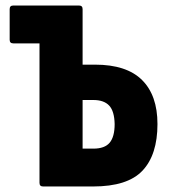

<svg xmlns="http://www.w3.org/2000/svg" viewBox="-20 -675 613 695"><path d="M136 0Q123 0 123 -13V-518H28Q15 -518 15 -531V-642Q15 -655 28 -655H266Q279 -655 279 -642V-441H324Q438 -441 494 -385.5Q550 -330 550 -226Q550 -115 496 -57.5Q442 0 317 0ZM279 -137H318Q359 -137 377 -158.5Q395 -180 395 -226Q394 -273 375 -293Q356 -313 318 -313H279Z"/></svg>

Font: Sofia Sans Condensed Black
Style: Regular
Weight: 900
Designer: Botio Nikoltchev, Ani Petrova
Foundry: lettersoup
Version: Version 4.101